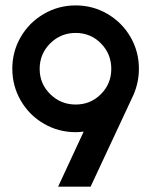

<svg xmlns="http://www.w3.org/2000/svg" viewBox="-20 -696 564 716"><path d="M25.9 -439.9Q25.9 -503.9 57.4 -558.1Q88.9 -612.3 143.3 -644Q197.8 -675.8 262.2 -675.8Q326.7 -675.8 380.9 -644Q435.1 -612.3 466.6 -558.1Q498 -503.9 498 -439.9Q498 -388.2 477.1 -340.8L317.9 0H196.8L292 -205.1Q272.5 -203.1 262.2 -203.1Q197.8 -203.1 143.3 -234.9Q88.9 -266.6 57.4 -321Q25.9 -375.5 25.9 -439.9ZM127.9 -439Q127.9 -383.8 167.2 -345Q206.5 -306.2 262.2 -306.2Q317.9 -306.2 356.4 -345Q395 -383.8 395 -439Q395 -495.1 356.4 -534.2Q317.9 -573.2 262.2 -573.2Q206.5 -573.2 167.2 -534.2Q127.9 -495.1 127.9 -439Z"/></svg>

Font: Human Sans Medium
Style: Regular
Weight: 500
Designer: Tim Radville
Foundry: Continuum
Version: Version 1.000;FEAKit 1.0